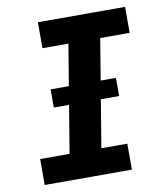

<svg xmlns="http://www.w3.org/2000/svg" viewBox="-82 -805 765 874"><g transform="rotate(-10 300.0 -367.5)"><path d="M54 0V-120H190L272 -615H152V-735H555V-615H419L337 -120H457V0ZM156 -340V-424H458V-340Z"/></g></svg>

Font: Iosevka Curly Slab HvEx
Style: Italic
Weight: 900
Width: 7
Italic angle: -9°
Monospace: yes
Designer: Belleve Invis
Foundry: Belleve Invis
Version: Version 11.1.0; ttfautohint (v1.8.3)